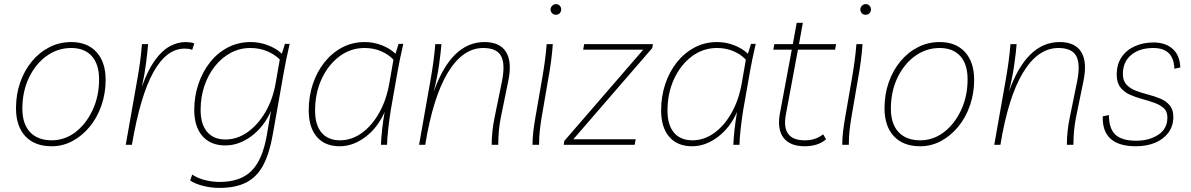

<svg xmlns="http://www.w3.org/2000/svg" viewBox="-20 -706 5804 936"><path d="M327 -501Q406 -501 450.5 -452Q495 -403 495 -317Q495 -251 474.5 -192Q454 -133 417.5 -88.5Q381 -44 333.5 -18.5Q286 7 232 7Q149 7 103.5 -42Q58 -91 58 -178Q58 -246 78.5 -304.5Q99 -363 136 -407.5Q173 -452 222 -476.5Q271 -501 327 -501ZM232 -22Q296 -22 348 -62Q400 -102 431.5 -169.5Q463 -237 463 -319Q463 -393 427.5 -432.5Q392 -472 327 -472Q261 -472 207 -433Q153 -394 121 -327Q89 -260 89 -176Q89 -102 126.5 -62Q164 -22 232 -22Z M917 -463Q907 -467 898.5 -468Q890 -469 879 -469Q792 -469 728 -354.5Q664 -240 623 0H593L650 -323Q658 -367 663.5 -409.5Q669 -452 672 -491H702Q699 -453 692 -398Q685 -343 672 -284Q701 -365 735.5 -412.5Q770 -460 808 -480.5Q846 -501 885 -501Q895 -501 907 -499.5Q919 -498 927 -494Z M1049 210Q1010 210 971.5 200.5Q933 191 907 174L917 145Q945 164 981.5 172.5Q1018 181 1050 181Q1151 181 1205 128Q1259 75 1280 -43L1301 -165Q1267 -88 1206 -42.5Q1145 3 1078 3Q1007 3 967 -42.5Q927 -88 927 -170Q927 -237 947.5 -297Q968 -357 1004.5 -403Q1041 -449 1091.5 -475Q1142 -501 1202 -501Q1245 -501 1286 -485.5Q1327 -470 1354 -444L1369 -492H1392Q1382 -449 1375.5 -416.5Q1369 -384 1365 -362L1309 -46Q1293 44 1262.5 100.5Q1232 157 1180.5 183.5Q1129 210 1049 210ZM1079 -26Q1136 -26 1186.5 -61.5Q1237 -97 1273.5 -159Q1310 -221 1324 -302L1344 -416Q1319 -441 1282 -456.5Q1245 -472 1200 -472Q1149 -472 1105 -448.5Q1061 -425 1028 -383.5Q995 -342 976.5 -287.5Q958 -233 958 -170Q958 -101 989.5 -63.5Q1021 -26 1079 -26Z M1636 7Q1564 7 1524.5 -39Q1485 -85 1485 -168Q1485 -236 1505 -296Q1525 -356 1561.5 -402Q1598 -448 1648 -474.5Q1698 -501 1758 -501Q1801 -501 1841 -485.5Q1881 -470 1908 -444L1923 -492H1946Q1936 -449 1929.5 -416.5Q1923 -384 1919 -362L1885 -169Q1878 -125 1872.5 -76Q1867 -27 1867 0H1837Q1840 -71 1855 -160Q1821 -83 1761 -38Q1701 7 1636 7ZM1638 -22Q1694 -22 1743.5 -57.5Q1793 -93 1828.5 -156Q1864 -219 1878 -300L1898 -415Q1874 -441 1837.5 -456.5Q1801 -472 1757 -472Q1689 -472 1634.5 -431Q1580 -390 1548 -321Q1516 -252 1516 -167Q1516 -97 1547.5 -59.5Q1579 -22 1638 -22Z M2023 0 2080 -323Q2088 -369 2093.5 -410.5Q2099 -452 2102 -491H2132Q2129 -451 2120.5 -390.5Q2112 -330 2094 -258Q2180 -501 2342 -501Q2417 -501 2447 -452.5Q2477 -404 2458 -312L2421 -131Q2409 -71 2409 0H2377Q2377 -32 2380.5 -65.5Q2384 -99 2391 -133L2427 -309Q2444 -395 2422.5 -433.5Q2401 -472 2336 -472Q2236 -472 2163.5 -352.5Q2091 -233 2053 0Z M2576 0Q2576 -32 2580 -65.5Q2584 -99 2590 -133L2623 -323Q2631 -369 2636.5 -410.5Q2642 -452 2645 -491H2675Q2672 -451 2666.5 -408Q2661 -365 2653 -323L2620 -131Q2615 -101 2611.5 -69Q2608 -37 2608 0ZM2690 -634Q2678 -634 2671 -642Q2664 -650 2664 -660Q2664 -670 2672 -678Q2680 -686 2690 -686Q2702 -686 2709 -678Q2716 -670 2716 -660Q2716 -650 2709 -642Q2702 -634 2690 -634Z M2728 0 2731 -19 3116 -464H2823L2828 -491H3163L3160 -472L2775 -27H3079L3074 0Z M3354 7Q3282 7 3242.5 -39Q3203 -85 3203 -168Q3203 -236 3223 -296Q3243 -356 3279.5 -402Q3316 -448 3366 -474.5Q3416 -501 3476 -501Q3519 -501 3559 -485.5Q3599 -470 3626 -444L3641 -492H3664Q3654 -449 3647.5 -416.5Q3641 -384 3637 -362L3603 -169Q3596 -125 3590.5 -76Q3585 -27 3585 0H3555Q3558 -71 3573 -160Q3539 -83 3479 -38Q3419 7 3354 7ZM3356 -22Q3412 -22 3461.5 -57.5Q3511 -93 3546.5 -156Q3582 -219 3596 -300L3616 -415Q3592 -441 3555.5 -456.5Q3519 -472 3475 -472Q3407 -472 3352.5 -431Q3298 -390 3266 -321Q3234 -252 3234 -167Q3234 -97 3265.5 -59.5Q3297 -22 3356 -22Z M3903 7Q3831 7 3799.5 -34.5Q3768 -76 3782 -153L3840 -464H3750L3755 -491H3845L3864 -595H3894L3875 -491H4056L4051 -464H3870L3811 -147Q3788 -22 3903 -22Q3929 -22 3950 -28.5Q3971 -35 3993 -51L4007 -27Q3968 7 3903 7Z M4086 0Q4086 -32 4090 -65.5Q4094 -99 4100 -133L4133 -323Q4141 -369 4146.5 -410.5Q4152 -452 4155 -491H4185Q4182 -451 4176.5 -408Q4171 -365 4163 -323L4130 -131Q4125 -101 4121.5 -69Q4118 -37 4118 0ZM4200 -634Q4188 -634 4181 -642Q4174 -650 4174 -660Q4174 -670 4182 -678Q4190 -686 4200 -686Q4212 -686 4219 -678Q4226 -670 4226 -660Q4226 -650 4219 -642Q4212 -634 4200 -634Z M4561 -501Q4640 -501 4684.5 -452Q4729 -403 4729 -317Q4729 -251 4708.5 -192Q4688 -133 4651.5 -88.5Q4615 -44 4567.5 -18.5Q4520 7 4466 7Q4383 7 4337.5 -42Q4292 -91 4292 -178Q4292 -246 4312.5 -304.5Q4333 -363 4370 -407.5Q4407 -452 4456 -476.5Q4505 -501 4561 -501ZM4466 -22Q4530 -22 4582 -62Q4634 -102 4665.5 -169.5Q4697 -237 4697 -319Q4697 -393 4661.5 -432.5Q4626 -472 4561 -472Q4495 -472 4441 -433Q4387 -394 4355 -327Q4323 -260 4323 -176Q4323 -102 4360.5 -62Q4398 -22 4466 -22Z M4827 0 4884 -323Q4892 -369 4897.5 -410.5Q4903 -452 4906 -491H4936Q4933 -451 4924.5 -390.5Q4916 -330 4898 -258Q4984 -501 5146 -501Q5221 -501 5251 -452.5Q5281 -404 5262 -312L5225 -131Q5213 -71 5213 0H5181Q5181 -32 5184.5 -65.5Q5188 -99 5195 -133L5231 -309Q5248 -395 5226.5 -433.5Q5205 -472 5140 -472Q5040 -472 4967.5 -352.5Q4895 -233 4857 0Z M5518 7Q5351 7 5356 -139L5386 -145Q5386 -79 5417.5 -49.5Q5449 -20 5519 -20Q5582 -20 5626.5 -49Q5671 -78 5671 -133Q5671 -163 5653 -179Q5635 -195 5607 -205Q5579 -215 5547.5 -223.5Q5516 -232 5488 -244.5Q5460 -257 5442 -280Q5424 -303 5424 -342Q5424 -392 5447.5 -427Q5471 -462 5512 -480.5Q5553 -499 5603 -499Q5662 -499 5697 -467.5Q5732 -436 5734 -377L5705 -371Q5702 -472 5602 -472Q5535 -472 5494.5 -438Q5454 -404 5454 -346Q5454 -312 5472 -293Q5490 -274 5518 -263.5Q5546 -253 5577 -245Q5608 -237 5636 -225.5Q5664 -214 5682 -193Q5700 -172 5700 -136Q5700 -92 5676 -59.5Q5652 -27 5611 -10Q5570 7 5518 7Z"/></svg>

Font: Livvic Thin
Style: Italic
Weight: 250
Italic angle: -10°
Designer: Jacques Le Bailly, Baron von Fonthausen
Version: Version 1.001; ttfautohint (v1.8.2)